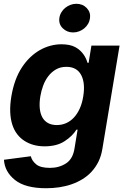

<svg xmlns="http://www.w3.org/2000/svg" viewBox="-20 -789 673 1025"><path d="M144.5 45.1Q150.6 70 173.7 88.8Q196.4 107.2 246.8 107.2Q295.8 107.2 332.7 83.1Q369.3 59.3 377.8 3.2L394.2 -96.6H387.8Q377.8 -80.3 362.4 -65Q346.9 -49.7 325.3 -35.5Q283.4 -7.8 218 -7.8Q156.6 -7.8 111.2 -36.6Q88.4 -51.1 71.7 -72.8Q55 -94.5 45.6 -123.9Q36.2 -153.4 34.6 -190.7Q33 -228 40.5 -273.8Q56.1 -366.8 96.6 -428.6Q116.8 -459.5 141.2 -482.8Q165.5 -506 192.6 -521.5Q219.8 -536.9 248.9 -544.7Q278.1 -552.6 307.9 -552.6Q354 -552.6 382.1 -537.3Q396.3 -529.5 407 -519.7Q417.6 -509.9 425.4 -499.1Q433.2 -488.3 438.6 -476.7Q443.9 -465.2 447.1 -453.8H453.1L468 -545.5H618.3L526.6 5.3Q520.6 43 505.9 73.2Q491.1 103.3 469.6 126.8Q448.2 150.2 420.8 167.1Q393.5 183.9 362.2 194.8Q331 205.6 296.5 210.8Q262.1 215.9 226.6 215.9Q115.4 215.9 60.4 172.2Q5 128.2 1.1 63.9ZM283.4 -121.4Q310 -121.4 333.3 -131.7Q356.5 -142 374.8 -161.8Q393.1 -181.5 405.9 -209.9Q418.7 -238.3 424.4 -274.5Q436.1 -346.2 413 -389.2Q389.6 -432.2 334.5 -432.2Q302.2 -432.2 278.1 -418Q253.9 -403.8 237 -381.2Q220.2 -358.7 210 -330.6Q199.9 -302.6 195.3 -274.5Q189.6 -239.3 192.3 -210.9Q195 -182.5 206 -162.6Q217 -142.8 236.3 -132.1Q255.7 -121.4 283.4 -121.4ZM296.9 -692.5Q299 -708.8 307.4 -722.8Q315.7 -736.9 328.1 -747Q340.6 -757.1 356 -763Q371.4 -768.8 387.4 -768.8Q421.2 -768.8 442.8 -746.4Q464.5 -723.7 460.6 -692.5Q458.5 -676.1 450.3 -661.9Q442.1 -647.7 429.9 -637.6Q417.6 -627.5 402.2 -621.6Q386.7 -615.8 370 -615.8Q337.4 -615.8 314.6 -638.5Q292.6 -660.5 296.9 -692.5Z"/></svg>

Font: Inter P
Style: Bold Italic
Weight: 700
Italic angle: 9.39999°
Designer: Rasmus Andersson
Foundry: rsms
Version: Version 3.018;git-588b23468